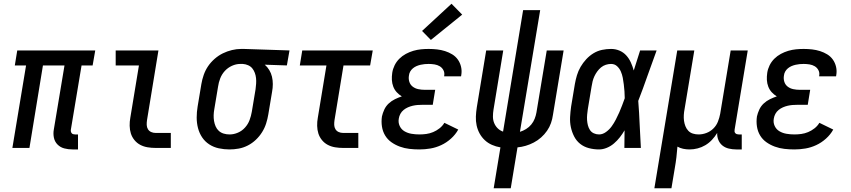

<svg xmlns="http://www.w3.org/2000/svg" viewBox="-20 -789 4540 1024"><path d="M367 8Q344 8 323 2.5Q302 -3 287 -18Q272 -33 267.5 -54.5Q263 -76 267 -98L324 -440H209L137 0H46L119 -440H59L72 -520H488L474 -440H415L358 -98Q357 -93 358 -88Q359 -83 362 -79Q365 -75 370 -73.5Q375 -72 380 -72H396V8Z M810 0Q788 0 767 -3.5Q746 -7 728 -16.5Q710 -26 697 -42Q684 -58 678 -77Q672 -96 671.5 -118Q671 -140 675 -161L721 -440H597V-520H825L764 -148Q762 -135 762.5 -122.5Q763 -110 769 -100Q775 -90 786 -85Q797 -80 810 -80H891V0Z M1204 8Q1175 8 1147 2Q1119 -4 1096 -19Q1073 -34 1058 -56.5Q1043 -79 1036 -106Q1029 -133 1029 -162Q1029 -191 1034 -221L1054 -341Q1058 -365 1066.5 -389.5Q1075 -414 1089.5 -435.5Q1104 -457 1124.5 -475Q1145 -493 1168.5 -504.5Q1192 -516 1217 -522Q1242 -528 1266 -528Q1270 -528 1273.5 -528Q1277 -528 1281 -528L1524 -520L1510 -440L1392 -444Q1406 -432 1416 -415.5Q1426 -399 1430.5 -380Q1435 -361 1435 -340.5Q1435 -320 1431 -299L1411 -179Q1407 -155 1399.5 -131Q1392 -107 1378 -84.5Q1364 -62 1344.5 -43.5Q1325 -25 1301.5 -13Q1278 -1 1253 3.5Q1228 8 1204 8ZM1205 -72Q1227 -72 1249 -81.5Q1271 -91 1287 -109Q1303 -127 1311 -148.5Q1319 -170 1323 -193L1343 -313Q1345 -328 1346 -343Q1347 -358 1345.5 -372.5Q1344 -387 1339 -400.5Q1334 -414 1325.5 -424.5Q1317 -435 1303.5 -441Q1290 -447 1275 -448H1268Q1266 -448 1264 -448Q1262 -448 1261 -448Q1239 -448 1217 -438Q1195 -428 1179 -410.5Q1163 -393 1154.5 -371Q1146 -349 1143 -327L1123 -207Q1120 -191 1119.5 -175Q1119 -159 1121.5 -144Q1124 -129 1130 -115Q1136 -101 1147 -91Q1158 -81 1173 -76.5Q1188 -72 1204 -72Q1205 -72 1205 -72Q1205 -72 1205 -72Z M1810 0Q1788 0 1767 -3.5Q1746 -7 1728 -16.5Q1710 -26 1697 -42Q1684 -58 1678 -77Q1672 -96 1671.5 -118Q1671 -140 1675 -161L1721 -440H1579L1592 -520H1968L1954 -440H1812L1764 -148Q1762 -135 1762.5 -122.5Q1763 -110 1769 -100Q1775 -90 1786 -85Q1797 -80 1810 -80H1891V0Z M2217 8Q2190 8 2163.5 5Q2137 2 2112.5 -7Q2088 -16 2067.5 -30.5Q2047 -45 2034 -66.5Q2021 -88 2017 -114.5Q2013 -141 2017 -168Q2021 -186 2029.5 -204.5Q2038 -223 2053 -237Q2068 -251 2086.5 -260Q2105 -269 2123 -275Q2108 -284 2096 -297Q2084 -310 2077.5 -327Q2071 -344 2070 -362.5Q2069 -381 2072 -401Q2075 -421 2084.5 -440.5Q2094 -460 2109.5 -475.5Q2125 -491 2144.5 -501.5Q2164 -512 2184.5 -518Q2205 -524 2225.5 -526Q2246 -528 2266 -528Q2289 -528 2311 -525.5Q2333 -523 2353.5 -516.5Q2374 -510 2392 -499Q2410 -488 2422 -471Q2434 -454 2439 -432.5Q2444 -411 2440 -388Q2440 -387 2439.5 -385Q2439 -383 2439 -382H2349Q2349 -382 2349 -383Q2349 -384 2349 -385Q2352 -401 2345 -414.5Q2338 -428 2325.5 -435.5Q2313 -443 2297.5 -445.5Q2282 -448 2266 -448Q2255 -448 2244.5 -447Q2234 -446 2223 -443.5Q2212 -441 2201.5 -436.5Q2191 -432 2182 -424.5Q2173 -417 2167.5 -407Q2162 -397 2161 -386Q2158 -369 2163 -353Q2168 -337 2181 -327Q2194 -317 2211 -313.5Q2228 -310 2245 -310H2301L2288 -230H2232Q2219 -230 2206.5 -229Q2194 -228 2181 -225Q2168 -222 2155.5 -216.5Q2143 -211 2132.5 -202.5Q2122 -194 2115.5 -182Q2109 -170 2107 -157Q2103 -136 2111.5 -117.5Q2120 -99 2137 -89Q2154 -79 2174.5 -75.5Q2195 -72 2217 -72Q2235 -72 2253.5 -74.5Q2272 -77 2290 -84.5Q2308 -92 2324 -104.5Q2340 -117 2350 -134L2424 -98Q2409 -71 2385 -49.5Q2361 -28 2333 -15Q2305 -2 2275.5 3Q2246 8 2217 8ZM2278 -576 2231 -624 2388 -769 2445 -711Z M2613 215 2649 -3Q2625 -7 2603.5 -16.5Q2582 -26 2565.5 -41.5Q2549 -57 2538 -77Q2527 -97 2522 -120Q2517 -143 2518 -167.5Q2519 -192 2523 -217L2573 -520H2664L2612 -204Q2609 -186 2609 -167.5Q2609 -149 2615.5 -133Q2622 -117 2634 -105Q2646 -93 2663 -87L2770 -735H2861L2753 -86Q2770 -91 2786 -101Q2802 -111 2813.5 -125Q2825 -139 2831.5 -155.5Q2838 -172 2841 -189L2896 -520H2986L2929 -176Q2926 -154 2918.5 -132.5Q2911 -111 2897.5 -91.5Q2884 -72 2866 -56Q2848 -40 2827 -29Q2806 -18 2784 -11.5Q2762 -5 2740 -3L2704 215Z M3175 8Q3147 8 3120.5 1Q3094 -6 3074 -22Q3054 -38 3042 -61.5Q3030 -85 3024.5 -111Q3019 -137 3020.5 -165Q3022 -193 3026 -221L3046 -341Q3050 -364 3057 -387.5Q3064 -411 3076.5 -432.5Q3089 -454 3106.5 -473Q3124 -492 3145.5 -505Q3167 -518 3191 -523Q3215 -528 3239 -528Q3263 -528 3284 -519Q3305 -510 3320 -493.5Q3335 -477 3344.5 -456Q3354 -435 3360 -413Q3369 -440 3377 -466.5Q3385 -493 3394 -520H3482Q3457 -453 3433.5 -385.5Q3410 -318 3384 -251Q3389 -188 3391.5 -125.5Q3394 -63 3398 0H3310Q3310 -23 3310.5 -46.5Q3311 -70 3311 -94Q3300 -75 3286 -57Q3272 -39 3254.5 -24Q3237 -9 3216 -0.5Q3195 8 3175 8ZM3175 -72Q3194 -72 3212 -85Q3230 -98 3242.5 -115.5Q3255 -133 3264.5 -151.5Q3274 -170 3282.5 -189Q3291 -208 3298 -227Q3305 -246 3312 -265Q3312 -284 3310.5 -302Q3309 -320 3307 -338Q3305 -356 3301.5 -374Q3298 -392 3291 -408Q3284 -424 3271 -436Q3258 -448 3239 -448Q3225 -448 3211 -443.5Q3197 -439 3185.5 -429.5Q3174 -420 3165 -407.5Q3156 -395 3150 -382Q3144 -369 3140.5 -355Q3137 -341 3135 -327L3115 -207Q3113 -193 3111.5 -178Q3110 -163 3111 -148.5Q3112 -134 3115.5 -120.5Q3119 -107 3126.5 -95.5Q3134 -84 3147 -78Q3160 -72 3175 -72Z M3470 215 3592 -520H3683L3631 -207Q3628 -192 3627 -176Q3626 -160 3628 -145Q3630 -130 3635.5 -116Q3641 -102 3651 -91.5Q3661 -81 3675.5 -76.5Q3690 -72 3706 -72Q3727 -72 3748 -80Q3769 -88 3785 -104Q3801 -120 3809 -140.5Q3817 -161 3821 -182L3877 -520H3968L3898 -98Q3897 -93 3897.5 -88Q3898 -83 3901.5 -79Q3905 -75 3910 -73.5Q3915 -72 3920 -72H3936V8H3907Q3887 8 3867.5 3.5Q3848 -1 3833.5 -12.5Q3819 -24 3811.5 -42Q3804 -60 3805 -80Q3793 -60 3777 -43Q3761 -26 3741.5 -14.5Q3722 -3 3700.5 2.5Q3679 8 3658 8Q3640 8 3623.5 4.5Q3607 1 3593 -7Q3591 21 3587.5 50Q3584 79 3579 107L3561 215Z M4217 8Q4190 8 4163.5 5Q4137 2 4112.5 -7Q4088 -16 4067.5 -30.5Q4047 -45 4034 -66.5Q4021 -88 4017 -114.5Q4013 -141 4017 -168Q4021 -186 4029.5 -204.5Q4038 -223 4053 -237Q4068 -251 4086.5 -260Q4105 -269 4123 -275Q4108 -284 4096 -297Q4084 -310 4077.5 -327Q4071 -344 4070 -362.5Q4069 -381 4072 -401Q4075 -421 4084.5 -440.5Q4094 -460 4109.5 -475.5Q4125 -491 4144.5 -501.5Q4164 -512 4184.5 -518Q4205 -524 4225.5 -526Q4246 -528 4266 -528Q4289 -528 4311 -525.5Q4333 -523 4353.5 -516.5Q4374 -510 4392 -499Q4410 -488 4422 -471Q4434 -454 4439 -432.5Q4444 -411 4440 -388Q4440 -387 4439.5 -385Q4439 -383 4439 -382H4349Q4349 -382 4349 -383Q4349 -384 4349 -385Q4352 -401 4345 -414.5Q4338 -428 4325.5 -435.5Q4313 -443 4297.5 -445.5Q4282 -448 4266 -448Q4255 -448 4244.5 -447Q4234 -446 4223 -443.5Q4212 -441 4201.5 -436.5Q4191 -432 4182 -424.5Q4173 -417 4167.5 -407Q4162 -397 4161 -386Q4158 -369 4163 -353Q4168 -337 4181 -327Q4194 -317 4211 -313.5Q4228 -310 4245 -310H4301L4288 -230H4232Q4219 -230 4206.5 -229Q4194 -228 4181 -225Q4168 -222 4155.5 -216.5Q4143 -211 4132.5 -202.5Q4122 -194 4115.5 -182Q4109 -170 4107 -157Q4103 -136 4111.5 -117.5Q4120 -99 4137 -89Q4154 -79 4174.5 -75.5Q4195 -72 4217 -72Q4235 -72 4253.5 -74.5Q4272 -77 4290 -84.5Q4308 -92 4324 -104.5Q4340 -117 4350 -134L4424 -98Q4409 -71 4385 -49.5Q4361 -28 4333 -15Q4305 -2 4275.5 3Q4246 8 4217 8Z"/></svg>

Font: Iosevka SS04 Medium
Style: Italic
Weight: 500
Italic angle: -9°
Monospace: yes
Designer: Belleve Invis
Foundry: Belleve Invis
Version: Version 19.0.0; ttfautohint (v1.8.4)